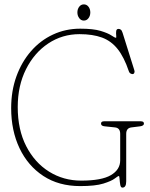

<svg xmlns="http://www.w3.org/2000/svg" viewBox="-20 -840 685 877"><path d="M556.5 -11.5Q556.5 17 539 17Q531.5 17 529.2 3.8Q527 -9.5 526.2 -22.8Q525.5 -36 522.5 -36Q519 -36 504 -24.5Q489 -13 452.2 -1.5Q415.5 10 346.5 10Q248.5 10 178 -36.2Q107.5 -82.5 69.2 -163Q31 -243.5 31 -346Q31 -425 55 -491.2Q79 -557.5 121.8 -606.5Q164.5 -655.5 222 -682.2Q279.5 -709 346.5 -709Q406 -709 439.8 -698.8Q473.5 -688.5 489 -678Q504.5 -667.5 509.5 -667.5Q512 -667.5 510.8 -677.8Q509.5 -688 510.8 -698Q512 -708 521.5 -708Q527 -708 531.8 -704.5Q536.5 -701 540 -690L593.5 -519.5Q596 -513 593.5 -507.2Q591 -501.5 585 -501.5Q572 -503 568.5 -514.5Q547 -578.5 517.5 -615.8Q488 -653 445.8 -668.5Q403.5 -684 343.5 -684Q264.5 -684 200.5 -641.5Q136.5 -599 98.8 -523.8Q61 -448.5 61 -351Q61 -247.5 99.8 -172.2Q138.5 -97 204.2 -56Q270 -15 351 -15Q444 -15 486.5 -40Q529 -65 529 -107.5V-228.5Q529 -255.5 505.5 -258L458 -263Q441.5 -264.5 441.5 -275.5Q441.5 -286 455.5 -286H623Q637.5 -286 637.5 -275.5Q637.5 -265.5 620 -263L580 -258Q556.5 -255 556.5 -228.5ZM363 -746Q350 -746 341.8 -757.2Q333.5 -768.5 333.5 -783Q333.5 -798.5 341.8 -809.2Q350 -820 363 -820Q376 -820 384.2 -809.2Q392.5 -798.5 392.5 -783Q392.5 -768 384.2 -757Q376 -746 363 -746Z"/></svg>

Font: Fraunces 144pt S100 Thin
Style: Regular
Weight: 100
Version: Version 1.000; ttfautohint (v1.8.3)